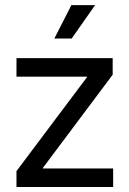

<svg xmlns="http://www.w3.org/2000/svg" viewBox="-20 -748 517 768"><path d="M45.9 0V-63.5L328.1 -439.5V-441.4H45.9V-515.6H430.7V-449.2L151.4 -76.2V-74.2H432.6V0ZM197.3 -593.8 265.6 -727.5H360.4L266.6 -593.8Z"/></svg>

Font: Inter Display
Style: Regular
Weight: 400
Designer: Rasmus Andersson
Foundry: rsms
Version: Version 4.000;git-37864ae